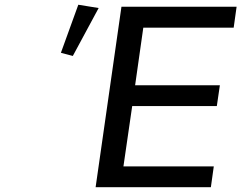

<svg xmlns="http://www.w3.org/2000/svg" viewBox="-20 -782 1008 802"><path d="M860.8 0 873 -86.9H495.6L532.2 -338.9H885.7L898.4 -425.8H544.4L578.6 -666.5H956.1L968.3 -753.9H487.3L379.4 0ZM284.2 -548.3 392.1 -748.5 307.1 -762.2 234.4 -561.5Z"/></svg>

Font: Winston
Style: Italic
Weight: 400
Italic angle: -8.13011°
Designer: Vernon Adams, Kim Jin-seong, David Berlow, Cristiano Sobral
Foundry: The Winston Project Authors
Version: Version 3.004